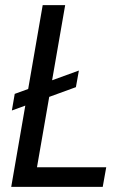

<svg xmlns="http://www.w3.org/2000/svg" viewBox="-20 -731 501 751"><path d="M288.6 -455.1 276.9 -390.1 26.4 -298.8 37.6 -363.8ZM395.5 -76.7 381.8 0H95.2L108.9 -76.7ZM234.9 -710.9 111.3 0H23.9L147 -710.9Z"/></svg>

Font: Roboto Condensed
Style: Italic
Weight: 400
Italic angle: -12°
Designer: Christian Robertson
Foundry: Google
Version: Version 3.0